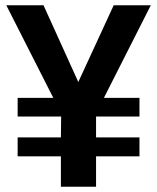

<svg xmlns="http://www.w3.org/2000/svg" viewBox="-20 -708 596 728"><path d="M551.8 -688 374 -336.9H508.8V-266.1H344.2V-187H508.8V-115.2H344.2V0H210.9V-115.2H46.9V-187H210.9L211.9 -266.1H46.9V-336.9H182.1L3.9 -688H145L276.9 -397L411.1 -688Z"/></svg>

Font: Libra Sans Modern
Style: Bold
Weight: 700
Foundry: Stefan Peev, Context Ltd
Version: Version 1.000